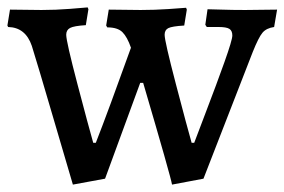

<svg xmlns="http://www.w3.org/2000/svg" viewBox="-26 -483 769 519"><path d="M60 -359Q43 -409 -4 -410L-6 -414L1 -457L86 -456Q125 -456 162.5 -459Q200 -462 211 -463L213 -458L206 -415Q174 -413 163.5 -407.5Q153 -402 153 -389Q153 -371 183.5 -255Q214 -139 226 -97H233Q267 -184 328 -354Q318 -383 305 -396Q292 -409 264 -409L261 -414L268 -457L354 -456Q392 -456 429 -458.5Q466 -461 477 -462L479 -457L472 -414Q439 -412 429 -407Q419 -402 419 -389Q419 -372 449.5 -255.5Q480 -139 492 -97H499L529 -176Q560 -257 581 -316Q602 -375 602 -387Q602 -400 594 -405Q586 -410 565 -410H533L529 -416L535 -458Q544 -458 572.5 -457Q601 -456 637 -456L723 -457L715 -410Q694 -407 683.5 -394.5Q673 -382 657 -342L524 0L439 16Q436 -4 361 -259H353L258 0L171 16Q157 -31 116.5 -169.5Q76 -308 60 -359Z"/></svg>

Font: Alegreya Medium
Style: Regular
Weight: 500
Designer: Juan Pablo del Peral
Foundry: Huerta Tipografica
Version: Version 2.007; ttfautohint (v1.6)